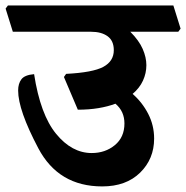

<svg xmlns="http://www.w3.org/2000/svg" viewBox="-46 -669 667 688"><path d="M575.2 -649.4 601.1 -566.4 592.8 -555.2H420.9Q452.1 -523.9 465.3 -493.7Q478.5 -463.4 478.5 -435.5Q478.5 -406.7 466.3 -380.1Q454.1 -353.5 429.2 -332.5Q463.9 -302.2 485.1 -261Q506.3 -219.7 506.3 -172.4Q506.3 -99.6 456.1 -50.3Q405.8 -1 320.3 -1Q163.6 -1 91.3 -137.7Q19 -274.4 19 -344.7Q19 -369.6 30.8 -385Q42.5 -400.4 76.2 -403.3Q98.6 -258.3 155 -189.5Q211.4 -120.6 282.7 -120.6Q331.1 -120.6 365.5 -148.9Q399.9 -177.2 399.9 -226.6Q399.9 -248 392.1 -265.6Q384.3 -283.2 367.7 -297.4Q340.3 -287.1 306.4 -281.5Q272.5 -275.9 232.9 -275.9L183.1 -393.1L190.9 -404.3Q286.6 -409.2 324.2 -429.4Q361.8 -449.7 361.8 -489.3Q361.8 -522.9 339.6 -539.1Q317.4 -555.2 280.3 -555.2H0L-25.9 -638.2L-17.6 -649.4Z"/></svg>

Font: Sitara
Style: Bold
Weight: 700
Designer: Neelakash Kshetrimayum
Foundry: Neelakash Kshetrimayum
Version: Version 1.000;PS Version 1.000;PS 1.0;hotconv 1.;hotconv 1.0